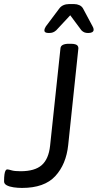

<svg xmlns="http://www.w3.org/2000/svg" viewBox="-31 -917 480 943"><path d="M316 -702Q330 -702 338.5 -699.5Q347 -697 350.5 -692Q354 -687 354 -680L304 -205Q294 -110 240.5 -52Q187 6 77 6Q56 6 35.5 3Q15 0 2 -7Q-11 -14 -11 -26Q-11 -48 -9 -61Q-7 -74 -3.5 -79.5Q0 -85 4 -85Q11 -85 25.5 -80.5Q40 -76 70 -76Q140 -76 174 -106Q208 -136 215 -201L266 -680Q268 -702 308 -702ZM333 -897Q347 -897 359 -891.5Q371 -886 377 -875L424 -787Q429 -779 429 -770Q427 -755 403 -755H401Q391 -755 383.5 -758Q376 -761 369 -768L314 -842L245 -768Q237 -761 229 -758Q221 -755 210 -755H208Q187 -755 187 -767Q187 -776 194 -787L260 -875Q268 -886 280.5 -891.5Q293 -897 308 -897Z"/></svg>

Font: Asap VF Beta
Style: Italic
Weight: 400
Italic angle: -6°
Designer: Pablo Cosgaya
Foundry: Pablo Cosgaya
Version: Version 1.007